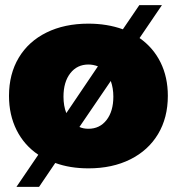

<svg xmlns="http://www.w3.org/2000/svg" viewBox="-20 -647 688 747"><path d="M633 -274Q633 -189 595 -125.5Q557 -62 487 -27Q417 8 324 8Q252 8 195 -13L132 80H44L129 -45Q74 -82 44.5 -141Q15 -200 15 -274Q15 -359 53 -422.5Q91 -486 161 -520.5Q231 -555 324 -555Q397 -555 458 -533L522 -627H610L523 -499Q576 -462 604.5 -404.5Q633 -347 633 -274ZM238 -207 361 -389Q342 -396 324 -396Q280 -396 253.5 -362Q227 -328 227 -271Q227 -235 238 -207ZM421 -271Q421 -304 411 -332L289 -153Q304 -146 324 -146Q368 -146 394.5 -180Q421 -214 421 -271Z"/></svg>

Font: Gontserrat Black
Style: Regular
Weight: 900
Designer: Julieta Ulanovsky
Foundry: Julieta Ulanovsky
Version: Version 6.001